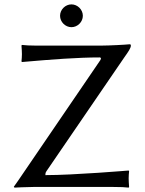

<svg xmlns="http://www.w3.org/2000/svg" viewBox="-20 -853 662 876"><path d="M187 -54C187 -59 187 -65 192 -72L547 -591C567 -619 577 -634 577 -645C577 -649 576 -651 571 -651C555 -649 476 -645 445 -645H141C119 -645 96 -646 80 -648L78 -645C79 -631 80 -616 80 -606C80 -596 79 -581 78 -573L80 -570C217 -582 335 -591 435 -591C440 -591 443 -587 438 -579L69 -38C63 -30 54 -15 43 -1L46 3C46 3 103 0 133 0H496C532 0 551 1 567 3L569 0C568 -14 567 -29 567 -39C567 -49 568 -64 569 -72L567 -75C567 -75 318 -54 187 -54ZM254 -781C254 -753 278 -729 306 -729C334 -729 358 -753 358 -781C358 -809 334 -833 306 -833C278 -833 254 -809 254 -781Z"/></svg>

Font: Libertinus Sans
Style: Regular
Weight: 400
Designer: Philipp H. Poll, Khaled Hosny
Foundry: Caleb Maclennan
Version: Version 7.050;RELEASE